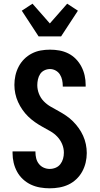

<svg xmlns="http://www.w3.org/2000/svg" viewBox="-20 -1012 540 1040"><path d="M249 8Q223 8 197 3.5Q171 -1 147.5 -12Q124 -23 104.5 -41Q85 -59 72.5 -82Q60 -105 54 -130.5Q48 -156 48 -182V-192H172V-188Q172 -171 176 -154.5Q180 -138 190.5 -124.5Q201 -111 216.5 -104Q232 -97 249 -97Q266 -97 281.5 -103.5Q297 -110 307 -123Q317 -136 321.5 -152Q326 -168 326 -185Q326 -209 316.5 -231.5Q307 -254 290.5 -271.5Q274 -289 253 -301Q232 -313 211 -324.5Q190 -336 170 -350Q150 -364 133 -380.5Q116 -397 102 -417Q88 -437 78 -459Q68 -481 63 -504.5Q58 -528 58 -552Q58 -578 63.5 -603Q69 -628 81 -651Q93 -674 111 -692Q129 -710 152 -722Q175 -734 200 -738.5Q225 -743 251 -743Q277 -743 302 -738.5Q327 -734 350 -722.5Q373 -711 391 -692.5Q409 -674 421 -651Q433 -628 438.5 -603Q444 -578 444 -553V-543H320V-547Q320 -563 316.5 -579Q313 -595 304.5 -608.5Q296 -622 281.5 -630Q267 -638 251 -638Q235 -638 220.5 -631Q206 -624 197.5 -611Q189 -598 185.5 -582Q182 -566 182 -551Q182 -527 191 -504Q200 -481 217 -463.5Q234 -446 255 -434Q276 -422 297 -410.5Q318 -399 338 -385.5Q358 -372 375 -355Q392 -338 406 -318.5Q420 -299 430 -277Q440 -255 445 -231Q450 -207 450 -183Q450 -157 444 -131.5Q438 -106 425.5 -83Q413 -60 393.5 -41.5Q374 -23 350.5 -12Q327 -1 301 3.5Q275 8 249 8ZM189 -815 98 -954 156 -992 250 -885 344 -992 402 -954 311 -815Z"/></svg>

Font: Iosevka Term Curly Extrabold
Style: Regular
Weight: 800
Designer: Belleve Invis
Foundry: Belleve Invis
Version: Version 32.3.0